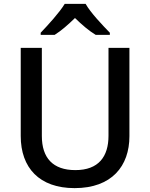

<svg xmlns="http://www.w3.org/2000/svg" viewBox="-20 -961 776 991"><path d="M422 -941H314C287 -896 227 -831 190 -792V-781H262C297 -803 331 -833 367 -868C403 -833 439 -802 474 -781H547V-792C510 -830 447 -896 422 -941ZM648 -258V-714H540V-260C540 -153 489 -83 369 -83C253 -83 196 -146 196 -259V-714H87V-259C87 -95 183 10 365 10C557 10 648 -104 648 -258Z"/></svg>

Font: Noto Sans Georgian Medium
Style: Regular
Weight: 500
Designer: Monotype Design Team, Akaki Razmadze
Foundry: Google LLC
Version: Version 2.005